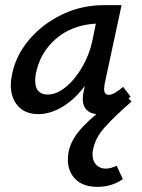

<svg xmlns="http://www.w3.org/2000/svg" viewBox="-20 -438 551 747"><path d="M434 207 458 259Q415 289 359 289Q304 289 274 259.5Q244 230 244 183Q244 137 270.5 95.5Q297 54 355 6Q331 4 316.5 -11Q302 -26 302 -53Q302 -69 306 -85L310 -104Q272 -52 224 -23Q176 6 129 6Q78 6 50 -25.5Q22 -57 22 -107Q22 -126 27 -149Q41 -221 92.5 -282.5Q144 -344 220.5 -381Q297 -418 384 -418H453L387 -111Q385 -97 385 -93Q385 -69 403 -69Q423 -69 459 -100L488 -62L480 -55L492 -43Q425 15 386.5 58.5Q348 102 341 150Q340 154 340 162Q340 188 354 203Q368 218 392 218Q410 218 434 207ZM339 -278 353 -346Q260 -341 197.5 -287Q135 -233 119 -149Q117 -139 117 -123Q117 -96 130 -83Q143 -70 165 -70Q200 -70 236 -99.5Q272 -129 300 -177.5Q328 -226 339 -278Z"/></svg>

Font: Ysabeau Infant Semibold
Style: Italic
Weight: 600
Italic angle: -12°
Designer: Christian Thalmann (Catharsis Fonts)
Version: Version 0.003